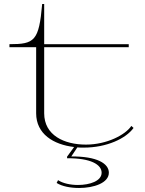

<svg xmlns="http://www.w3.org/2000/svg" viewBox="-20 -720 723 956"><path d="M27 -485H160V-156C160 -53 246 0 349 12L314 60V68C431 67 486 99 486 140C486 181 428 201 368 201C331 201 293 193 269 177L262 191C289 208 331 216 374 216C447 216 522 191 522 140C522 94 463 58 335 59L365 14C376 15 386 15 397 15C511 15 607 -30 645 -83L634 -93C604 -48 511 0 408 0C300 0 200 -46 200 -156V-485H621V-500H200V-700H190C174 -516 152 -500 27 -500Z"/></svg>

Font: Sprat Extended Thin
Style: Regular
Weight: 100
Width: 9
Designer: Ethan Nakache
Foundry: Collletttivo
Version: Version 2.000;Glyphs 3.2 (3217)